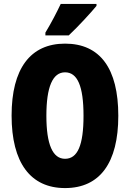

<svg xmlns="http://www.w3.org/2000/svg" viewBox="-20 -947 661 977"><path d="M471 -917V-927H289C268 -883 243 -834 211 -781V-767H330C380 -814 443 -883 471 -917ZM582 -358C582 -599 489 -725 311 -725C134 -725 39 -597 39 -359C39 -119 135 10 311 10C488 10 582 -118 582 -358ZM216 -358C216 -505 248 -579 311 -579C374 -579 405 -509 405 -358C405 -208 375 -139 311 -139C248 -139 216 -212 216 -358Z"/></svg>

Font: Noto Sans Georgian ExtraCondensed Black
Style: Regular
Weight: 900
Width: 2
Designer: Monotype Design Team, Akaki Razmadze
Foundry: Google LLC
Version: Version 2.005